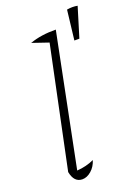

<svg xmlns="http://www.w3.org/2000/svg" viewBox="-152 -867 679 937"><g transform="rotate(-20 187.5 -399.0)"><path d="M187 -66Q177 -34 154.5 -14.5Q132 5 108 5Q65 5 54 -52L185 -677L100 -706Q158 -727 235 -726L98 -44Q146 -47 187 -66ZM302 -645 320 -799Q349 -804 375 -799L328 -645Z"/></g></svg>

Font: Piazzolla ExtraLight
Style: Italic
Weight: 200
Italic angle: -11.3°
Designer: Juan Pablo del Peral
Foundry: Huerta Tipografica
Version: Version 1.330